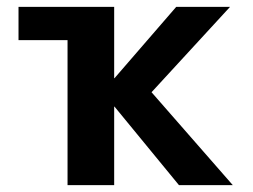

<svg xmlns="http://www.w3.org/2000/svg" viewBox="-20 -540 738 560"><path d="M177 -423H34V-520H313V-312H314L494 -520H651L422 -271L659 0H502L314 -229H313V0H177Z"/></svg>

Font: Mplus 1p Bold
Style: Bold
Weight: 700
Version: Version 1.061